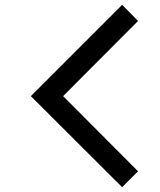

<svg xmlns="http://www.w3.org/2000/svg" viewBox="-20 -759 663 797"><path d="M487 -739 553 -672 242 -360 553 -48 487 18 108 -360Z"/></svg>

Font: SUITE SemiBold
Style: Regular
Weight: 600
Designer: Sun
Foundry: Sun
Version: Version 2.040